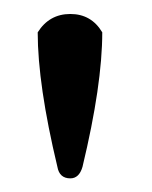

<svg xmlns="http://www.w3.org/2000/svg" viewBox="-20 -775 218 276"><path d="M98.6 -535.2Q127 -653.3 127 -728.5Q111.3 -754.9 81.1 -754.9Q50.8 -754.9 34.2 -728.5Q34.2 -653.3 62.5 -535.2Q65.4 -518.6 81.1 -518.6Q93.8 -518.6 98.6 -535.2Z"/></svg>

Font: Kurale
Style: Regular
Weight: 400
Version: 1.0; ttfautohint (v1.3)